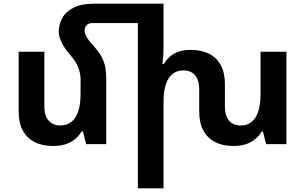

<svg xmlns="http://www.w3.org/2000/svg" viewBox="-20 -780 1652 1039"><path d="M555 -351V0H446L429 -68H421Q408 -45 386 -27Q364 -9 334.5 0.5Q305 10 268 10Q209 10 167 -11.5Q125 -33 103 -74.5Q81 -116 81 -176V-500H220V-204Q220 -154 243 -127.5Q266 -101 306 -101Q342 -101 366.5 -120.5Q391 -140 403.5 -178Q416 -216 416 -272V-350Q416 -382 404 -414Q392 -446 358 -485Q337 -509 324 -531Q311 -553 304.5 -572.5Q298 -592 298 -606Q298 -649 317.5 -683.5Q337 -718 379 -739Q421 -760 488 -760H746V-655H479Q460 -655 449 -644Q438 -633 438 -616Q438 -601 445 -586.5Q452 -572 464.5 -557Q477 -542 492 -525Q517 -497 530.5 -471Q544 -445 549.5 -416.5Q555 -388 555 -351ZM1390 -500H1530V0H1420L1403 -68H1396Q1382 -45 1360.5 -27Q1339 -9 1310 0.5Q1281 10 1244 10Q1185 10 1143.5 -11.5Q1102 -33 1080 -74.5Q1058 -116 1058 -176V-296Q1058 -347 1035.5 -373Q1013 -399 973 -399Q920 -399 892.5 -355.5Q865 -312 865 -228V239H726V-760H865V-526Q865 -503 863.5 -479.5Q862 -456 859 -433H866Q880 -456 899.5 -473.5Q919 -491 946.5 -500.5Q974 -510 1011 -510Q1070 -510 1111.5 -489Q1153 -468 1175 -426.5Q1197 -385 1197 -325V-204Q1197 -154 1219.5 -127.5Q1242 -101 1282 -101Q1335 -101 1362.5 -144.5Q1390 -188 1390 -272Z"/></svg>

Font: Noto Sans Armenian
Style: Regular
Weight: 400
Designer: Monotype Design Team
Foundry: Monotype Imaging Inc.
Version: Version 2.007